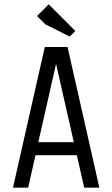

<svg xmlns="http://www.w3.org/2000/svg" viewBox="-20 -867 519 887"><path d="M187 -650H292L439 0H369L335 -150H144L110 0H40ZM239 -572 157 -210H321ZM189 -755 151 -793 205 -847 328 -724 302 -698Z"/></svg>

Font: Unica One
Style: Regular
Weight: 400
Designer: Eduardo Rodriguez Tunni
Foundry: Eduardo Rodriguez Tunni
Version: Version 1.001